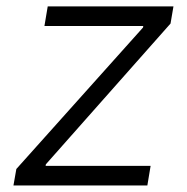

<svg xmlns="http://www.w3.org/2000/svg" viewBox="-20 -565 570 585"><path d="M21 0 29.8 -50.1 415.8 -481.2 416.5 -485.8H115.4L125.4 -545.5H508.5L499.6 -493.3L119.7 -64.3L119 -59.7H438.9L429 0Z"/></svg>

Font: Inter P Light
Style: Italic
Weight: 300
Italic angle: 9.39999°
Designer: Rasmus Andersson
Foundry: rsms
Version: Version 3.018;git-588b23468